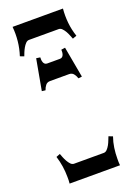

<svg xmlns="http://www.w3.org/2000/svg" viewBox="-134 -736 542 787"><g transform="rotate(-20 136.5 -342.0)"><path d="M72.8 -610.4Q64.9 -610.4 58.3 -603.5Q51.8 -596.7 46.6 -587.6Q41.5 -578.6 37.6 -569.1Q33.7 -559.6 31.7 -553.7L14.6 -560.1Q24.4 -589.8 27.6 -621.3Q30.8 -652.8 27.8 -683.6H247.6Q244.6 -652.8 247.8 -621.3Q251 -589.8 261.2 -560.1L243.7 -553.7Q241.2 -559.6 237.5 -569.1Q233.9 -578.6 228.8 -587.6Q223.6 -596.7 217 -603.5Q210.4 -610.4 202.6 -610.4ZM27.8 0Q28.8 -6.8 28.8 -14.2Q28.8 -21.5 28.8 -28.8Q28.8 -76.2 14.6 -121.1L31.7 -127.9Q33.7 -122.1 37.6 -112.3Q41.5 -102.5 46.6 -93.3Q51.8 -84 58.3 -77.1Q64.9 -70.3 72.8 -70.3H202.6Q210.4 -70.3 217 -77.1Q223.6 -84 228.8 -93.3Q233.9 -102.5 237.5 -112.3Q241.2 -122.1 243.7 -127.9L261.2 -121.1Q253.4 -99.1 250 -75.7Q246.6 -52.2 246.6 -28.8Q246.6 -21.5 246.6 -14.2Q246.6 -6.8 247.6 0ZM165.5 -494.1Q171.9 -494.1 175.8 -497.6Q179.7 -501 181.4 -506.1Q183.1 -511.2 183.6 -516.8Q184.1 -522.5 183.6 -527.3L200.7 -529.8L225.1 -395L209.5 -393.1Q206.1 -404.3 199 -413.3Q191.9 -422.4 179.2 -422.4H96.2Q83.5 -422.4 76.4 -413.3Q69.3 -404.3 65.9 -393.1L50.3 -395L74.7 -529.8L91.8 -527.3Q91.3 -522.5 91.8 -516.8Q92.3 -511.2 94 -506.1Q95.7 -501 99.6 -497.6Q103.5 -494.1 109.9 -494.1Z"/></g></svg>

Font: XAYAX
Style: Regular
Weight: 400
Designer: Peter Wiegel
Foundry: Peter Wiegel
Version: Version 1.000 2009 initial release